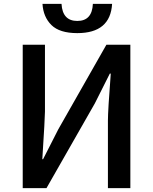

<svg xmlns="http://www.w3.org/2000/svg" viewBox="-20 -966 784 986"><path d="M96.7 0V-736.3H210.9V-392.6Q210.9 -361.3 197.3 -148.4H201.2L279.3 -301.8L526.4 -736.3H649.4V0H534.2V-346.7Q534.2 -397.5 548.8 -587.9H543.9L466.8 -434.6L218.8 0ZM377 -795.9Q286.1 -795.9 244.1 -837.4Q202.1 -878.9 198.2 -946.3H295.9Q300.8 -858.4 377 -858.4Q453.1 -858.4 457 -946.3H555.7Q546.9 -795.9 377 -795.9Z"/></svg>

Font: Gen Shin Gothic Medium
Style: Regular
Weight: 500
Designer: [Source Han Sans]
Ryoko NISHIZUKA  (kana & ideographs); Paul D. Hunt (Latin, Greek & Cyrillic); Wenlong ZHANG  (bopomofo
Version: Version 1.002.20150607